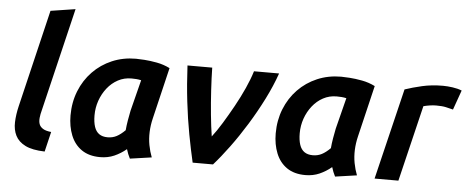

<svg xmlns="http://www.w3.org/2000/svg" viewBox="-51 -903 2555 1044"><g transform="rotate(5 1226.0 -381.0)"><path d="M222 10Q154 8 116 -11Q78 -30 62 -62Q46 -94 47.5 -135.5Q49 -177 60 -223L187 -755L322 -776L187 -212Q181 -190 179 -170.5Q177 -151 182 -136.5Q187 -122 202.5 -112Q218 -102 248 -99Z M525 14Q464 14 424 -13.5Q384 -41 364.5 -89.5Q345 -138 345 -198Q345 -270 369.5 -331.5Q394 -393 438.5 -439Q483 -485 543 -510.5Q603 -536 673 -536Q688 -536 719 -534Q750 -532 787.5 -525Q825 -518 859 -501L792 -220Q783 -183 781.5 -146Q780 -109 786.5 -74.5Q793 -40 805 -9L687 8Q681 -4 676 -16Q671 -28 667 -42Q637 -17 602 -1.5Q567 14 525 14ZM556 -97Q583 -97 605 -108.5Q627 -120 651 -144Q653 -169 658 -198.5Q663 -228 668 -252L711 -422Q697 -425 685 -426Q673 -427 658 -427Q618 -427 584.5 -409Q551 -391 526.5 -360Q502 -329 488.5 -290.5Q475 -252 475 -210Q475 -173 483.5 -147.5Q492 -122 510 -109.5Q528 -97 556 -97Z M1029 0Q1013 -69 997.5 -151.5Q982 -234 971 -328Q960 -422 955 -524H1090Q1091 -468 1095 -400.5Q1099 -333 1105.5 -267.5Q1112 -202 1120 -151Q1145 -183 1173.5 -229.5Q1202 -276 1230.5 -327.5Q1259 -379 1282 -430Q1305 -481 1318 -524H1455Q1431 -455 1394 -381.5Q1357 -308 1313.5 -237.5Q1270 -167 1225 -106Q1180 -45 1140 0Z M1645 14Q1584 14 1544 -13.5Q1504 -41 1484.5 -89.5Q1465 -138 1465 -198Q1465 -270 1489.5 -331.5Q1514 -393 1558.5 -439Q1603 -485 1663 -510.5Q1723 -536 1793 -536Q1808 -536 1839 -534Q1870 -532 1907.5 -525Q1945 -518 1979 -501L1912 -220Q1903 -183 1901.5 -146Q1900 -109 1906.5 -74.5Q1913 -40 1925 -9L1807 8Q1801 -4 1796 -16Q1791 -28 1787 -42Q1757 -17 1722 -1.5Q1687 14 1645 14ZM1676 -97Q1703 -97 1725 -108.5Q1747 -120 1771 -144Q1773 -169 1778 -198.5Q1783 -228 1788 -252L1831 -422Q1817 -425 1805 -426Q1793 -427 1778 -427Q1738 -427 1704.5 -409Q1671 -391 1646.5 -360Q1622 -329 1608.5 -290.5Q1595 -252 1595 -210Q1595 -173 1603.5 -147.5Q1612 -122 1630 -109.5Q1648 -97 1676 -97Z M2022 0 2142 -497Q2183 -511 2235 -523Q2287 -535 2349 -535Q2373 -535 2401.5 -531Q2430 -527 2452 -518L2414 -411Q2394 -416 2374.5 -420.5Q2355 -425 2321 -425Q2304 -425 2285 -422Q2266 -419 2252 -415L2152 0Z"/></g></svg>

Font: Ubuntu Sans
Style: Bold Italic
Weight: 700
Italic angle: -13.5°
Designer: Dalton Maag Ltd
Foundry: Dalton Maag Ltd
Version: Version 1.006